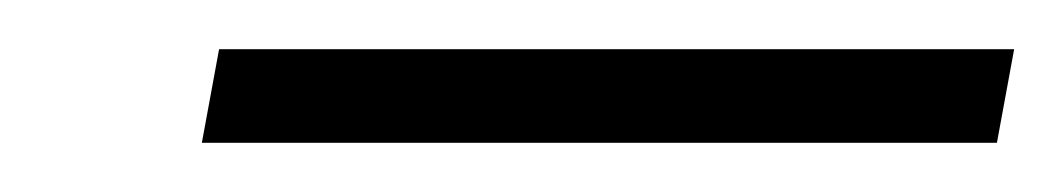

<svg xmlns="http://www.w3.org/2000/svg" viewBox="-20 -667 432 78"><path d="M62 -609 69 -647H392L385 -609Z"/></svg>

Font: DM Sans 11pt ExtraLight
Style: Italic
Weight: 250
Italic angle: -10°
Version: Version 4.004;gftools[0.9.30]